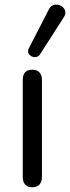

<svg xmlns="http://www.w3.org/2000/svg" viewBox="-20 -785 296 810"><path d="M116 5Q96 5 86 -6.5Q76 -18 76 -39V-448Q76 -469 86 -480Q96 -491 116 -491Q135 -491 146 -480Q157 -469 157 -448V-39Q157 -18 146.5 -6.5Q136 5 116 5ZM149 -556Q142 -546 132 -544.5Q122 -543 113 -547.5Q104 -552 100 -561Q96 -570 102 -582L186 -745Q193 -759 204 -763Q215 -767 226.5 -764.5Q238 -762 246 -754Q254 -746 255.5 -735Q257 -724 249 -712Z"/></svg>

Font: Nunito ExtraLight
Style: Regular
Weight: 400
Version: Version 3.602